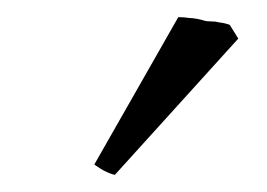

<svg xmlns="http://www.w3.org/2000/svg" viewBox="-20 -639 311 224"><path d="M114 -435Q109 -436 101 -440Q99 -441 90 -447L188 -619Q195 -619 201 -618Q204 -618 210 -617Q215 -616 218 -615Q221 -614 227 -614Q232 -614 235 -613Q243 -612 248 -610L258 -594Z"/></svg>

Font: Pochaevsk
Style: Regular
Weight: 400
Version: Version 1.210; ttfautohint (v1.8.4.7-5d5b)